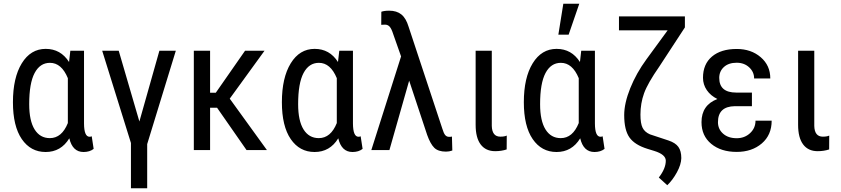

<svg xmlns="http://www.w3.org/2000/svg" viewBox="-20 -798 4472 1021"><path d="M426.8 -528.3V-141.1Q427.2 -70.8 456.1 -70.8Q462.9 -70.8 467.8 -73.2L478 -6.3Q457 10.3 424.3 10.3Q365.7 10.3 348.6 -62.5Q304.2 10.3 222.7 10.3Q143.1 10.3 95.9 -58.3Q48.8 -127 48.8 -254.4Q48.8 -384.8 95.9 -461.4Q143.1 -538.1 223.1 -538.1Q302.7 -538.1 347.2 -468.3L354 -528.3ZM135.3 -244.1Q135.3 -155.8 164.1 -109.6Q192.9 -63.5 245.1 -63.5Q308.6 -63.5 340.8 -143.6V-382.3Q307.1 -463.9 245.6 -463.9Q192.9 -463.9 164.1 -409.7Q135.3 -355.5 135.3 -244.1Z M721.2 -151.9 827.6 -528.3H915L762.7 -31.7V203.1H676.3V-37.6L523.4 -528.3H611.3Z M1134.3 -225.1H1097.2V0H1010.7V-528.3H1097.2V-304.7H1127.4L1283.2 -528.3H1386.7L1201.7 -273.4L1399.4 0H1291Z M1856.9 -528.3V-141.1Q1857.4 -70.8 1886.2 -70.8Q1893.1 -70.8 1897.9 -73.2L1908.2 -6.3Q1887.2 10.3 1854.5 10.3Q1795.9 10.3 1778.8 -62.5Q1734.4 10.3 1652.8 10.3Q1573.2 10.3 1526.1 -58.3Q1479 -127 1479 -254.4Q1479 -384.8 1526.1 -461.4Q1573.2 -538.1 1653.3 -538.1Q1732.9 -538.1 1777.3 -468.3L1784.2 -528.3ZM1565.4 -244.1Q1565.4 -155.8 1594.2 -109.6Q1623 -63.5 1675.3 -63.5Q1738.8 -63.5 1771 -143.6V-382.3Q1737.3 -463.9 1675.8 -463.9Q1623 -463.9 1594.2 -409.7Q1565.4 -355.5 1565.4 -244.1Z M2049.8 -741.2Q2089.4 -741.2 2114.3 -721.2Q2139.2 -701.2 2152.8 -655.8L2332 -114.3Q2339.4 -89.4 2347.4 -79.8Q2355.5 -70.3 2368.2 -70.3Q2378.4 -70.3 2383.3 -71.8L2385.3 2.4Q2369.1 8.3 2351.6 8.3Q2310.1 8.3 2289.3 -12.2Q2268.6 -32.7 2251.5 -80.6L2155.8 -369.1L2050.8 0H1954.6L2112.8 -498L2070.8 -617.2Q2062 -645 2052.2 -656Q2042.5 -667 2026.9 -667L2007.3 -666L2007.8 -735.4Q2022.9 -741.2 2049.8 -741.2Z M2595.2 -528.3V-128.4Q2596.7 -71.3 2640.6 -71.3Q2663.1 -71.3 2674.8 -77.1L2674.3 -3.4Q2646.5 5.9 2613.3 5.9Q2563 5.9 2536.1 -29.8Q2509.3 -65.4 2509.3 -134.3V-528.3Z M3143.6 -528.3V-141.1Q3144 -70.8 3172.9 -70.8Q3179.7 -70.8 3184.6 -73.2L3194.8 -6.3Q3173.8 10.3 3141.1 10.3Q3082.5 10.3 3065.4 -62.5Q3021 10.3 2939.5 10.3Q2859.9 10.3 2812.7 -58.3Q2765.6 -127 2765.6 -254.4Q2765.6 -384.8 2812.7 -461.4Q2859.9 -538.1 2939.9 -538.1Q3019.5 -538.1 3064 -468.3L3070.8 -528.3ZM2852.1 -244.1Q2852.1 -155.8 2880.9 -109.6Q2909.7 -63.5 2961.9 -63.5Q3025.4 -63.5 3057.6 -143.6V-382.3Q3023.9 -463.9 2962.4 -463.9Q2909.7 -463.9 2880.9 -409.7Q2852.1 -355.5 2852.1 -244.1ZM2975.6 -778.3H3060.5L3003.9 -613.8H2949.2Z M3622.1 -710.9V-652.3L3485.8 -443.8Q3424.3 -355.5 3405 -302Q3385.7 -248.5 3385.7 -188.5Q3385.7 -141.6 3397 -118.7Q3408.2 -95.7 3436.5 -83.5L3535.2 -50.8Q3571.8 -38.6 3587.4 -16.8Q3603 4.9 3603 43Q3602.1 77.1 3579.6 118.4Q3557.1 159.7 3528.3 187L3483.4 146Q3520.5 98.1 3520.5 56.6Q3520.5 23.4 3458.5 4.4L3423.8 -6.3Q3355.5 -27.3 3327.4 -66.9Q3299.3 -106.4 3299.3 -186Q3299.3 -249 3331.5 -329.1Q3363.8 -409.2 3417.5 -482.4L3530.3 -636.7H3271.5V-710.9Z M3797.9 -148.4Q3797.9 -111.3 3825.2 -87.2Q3852.5 -63 3897.5 -63Q3939.5 -63 3968.5 -89.8Q3997.6 -116.7 3997.6 -156.2H4083.5Q4083.5 -80.1 4031 -35.2Q3978.5 9.8 3897.5 9.8Q3814 9.8 3762.2 -33Q3710.4 -75.7 3710.4 -148.4Q3710.4 -239.3 3794.9 -271.5Q3758.8 -289.1 3738.5 -318.8Q3718.3 -348.6 3718.3 -384.3Q3718.3 -457 3766.1 -497.3Q3814 -537.6 3897.5 -537.6Q3974.1 -537.6 4025.1 -493.9Q4076.2 -450.2 4076.2 -380.9H3990.2Q3990.2 -415.5 3963.9 -439.9Q3937.5 -464.4 3897.5 -464.4Q3854.5 -464.4 3829.6 -441.7Q3804.7 -418.9 3804.7 -383.8Q3804.7 -305.7 3895 -305.7H3978.5V-233.4H3887.7Q3797.9 -231.9 3797.9 -148.4Z M4310.1 -528.3V-128.4Q4311.5 -71.3 4355.5 -71.3Q4377.9 -71.3 4389.6 -77.1L4389.2 -3.4Q4361.3 5.9 4328.1 5.9Q4277.8 5.9 4251 -29.8Q4224.1 -65.4 4224.1 -134.3V-528.3Z"/></svg>

Font: Roboto Condensed
Style: Regular
Weight: 400
Designer: Google
Version: Version 2.001047; 2015